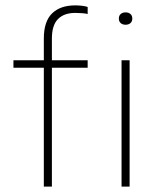

<svg xmlns="http://www.w3.org/2000/svg" viewBox="-20 -694 598 714"><path d="M143 0V-442H30V-470H143V-551Q143 -614 173.5 -644Q204 -674 260 -674Q272 -674 285 -672.5Q298 -671 306 -668V-642Q298 -644 285 -645Q272 -646 260 -646Q218 -646 195.5 -623Q173 -600 173 -551V-470H306V-442H173V0ZM432 0V-470H462V0ZM447 -602Q436 -602 429 -608Q422 -614 422 -625Q422 -636 429 -642Q436 -648 447 -648Q458 -648 465 -642Q472 -636 472 -625Q472 -614 465 -608Q458 -602 447 -602Z"/></svg>

Font: Celebes Thin
Style: Regular
Weight: 250
Designer: Anugrah Pasau
Foundry: Lafontype
Version: Version 1.000; ttfautohint (v1.8.4)